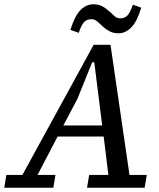

<svg xmlns="http://www.w3.org/2000/svg" viewBox="-34 -880 744 900"><path d="M329 -417 263 -292H445L408 -588H398ZM-14 0 -4 -60H71L405 -670H484L573 -60H654L644 0H374L384 -60H474L452 -240H236L142 -60H226L216 0ZM296 -740Q316 -805 343 -832.5Q370 -860 404 -860Q426 -860 442.5 -852Q459 -844 472 -832Q488 -819 500.5 -806.5Q513 -794 530 -794Q549 -794 562 -806Q575 -818 589 -858L628 -844Q609 -780 582 -752Q555 -724 521 -724Q499 -724 482.5 -732Q466 -740 452 -752Q436 -766 423.5 -778Q411 -790 394 -790Q375 -790 362 -778.5Q349 -767 335 -726Z"/></svg>

Font: Source Serif 4 Caption
Style: Italic
Weight: 400
Italic angle: -12°
Designer: Frank Grießhammer
Foundry: Adobe Systems Incorporated
Version: Version 4.004;hotconv 1.0.117;makeotfexe 2.5.65602